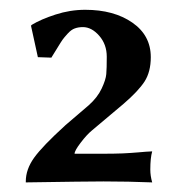

<svg xmlns="http://www.w3.org/2000/svg" viewBox="-20 -738 380 396"><path d="M150.9 -682.1C162.9 -682.1 174.2 -676.2 184.6 -664.3C195 -652.4 200.2 -638 200.2 -621.1C200.2 -604.8 199.9 -592.9 199.2 -585.2C198.6 -577.6 195.4 -567.6 189.7 -555.4C184 -543.2 175.1 -531.7 163.1 -521L115.2 -480C83.3 -451 61.7 -428.5 50.3 -412.6C38.9 -396.6 33.2 -380.4 33.2 -363.8V-361.8C117.2 -363.1 170.7 -363.8 193.8 -363.8C228 -363.8 261.4 -363.1 293.9 -361.8C291.3 -370.9 290 -379.7 290 -388.2C290 -404.1 291.3 -416.7 293.9 -425.8C285.8 -425.5 276.4 -424.8 265.9 -423.8C255.3 -422.9 244.3 -422.1 232.9 -421.6C221.5 -421.1 206.2 -420.9 187 -420.9H133.8C133.8 -425.1 138 -432.8 146.5 -443.8C154.9 -454.9 162.8 -463.4 169.9 -469.2L234.9 -523.9C255 -541.2 269.4 -556.5 278.1 -569.8C286.7 -583.2 291 -599.9 291 -620.1C291 -650.1 278.3 -673.8 252.9 -691.4C227.5 -709 195.1 -717.8 155.8 -717.8C134.9 -717.8 114.5 -714.5 94.5 -708C74.5 -701.5 58.3 -694.5 45.9 -687L43.9 -685.1L58.1 -620.1L85.9 -619.1C87.9 -622.1 91.7 -628.3 97.4 -637.7C103.1 -647.1 107 -653.3 109.1 -656.2C111.2 -659.2 114.7 -663.3 119.6 -668.7C124.5 -674.1 129.4 -677.7 134.3 -679.4C139.2 -681.2 144.7 -682.1 150.9 -682.1Z"/></svg>

Font: Linux Biolinum G
Style: Bold
Weight: 700
Designer: Philipp H. Poll
Foundry: Philipp H. Poll
Version: Version 1.1.0